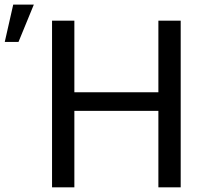

<svg xmlns="http://www.w3.org/2000/svg" viewBox="-137 -799 876 819"><path d="M85 0V-710.9H180.2V-405.3H538.6V-710.9H633.8V0H538.6V-326.2H180.2V0ZM-116.7 -620.1 -80.6 -779.3H7.3L-58.1 -620.1Z"/></svg>

Font: Bert Sans Medium
Style: Regular
Weight: 500
Designer: Christian Robertson, Adam Twardoch, & Cristiano Sobral
Foundry: Google
Version: Version 12.135;January 10, 2020;FontCreator 12.0.0.2547 64-b